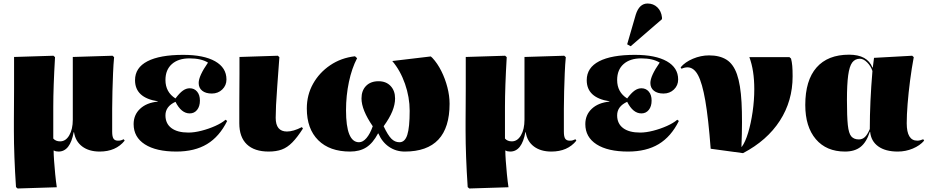

<svg xmlns="http://www.w3.org/2000/svg" viewBox="-20 -848 5280 1092"><path d="M80 224 71 216Q65 127 62 46Q59 -35 59 -103Q59 -122 59 -159.5Q59 -197 59.5 -245Q60 -293 60 -344.5Q60 -396 60 -443Q60 -490 60 -524L284 -531L293 -523Q283 -353 283 -240.5Q283 -128 283 -60Q297 -44 322 -44Q354 -44 374 -78.5Q394 -113 394 -167V-524L620 -531L629 -523Q625 -482 623 -431.5Q621 -381 619.5 -329Q618 -277 618 -230Q618 -183 618 -148.5Q618 -114 618 -99Q618 -71 625.5 -59.5Q633 -48 651 -48Q663 -48 668.5 -50Q674 -52 684 -56L689 -48Q639 14 547 14Q486 14 447.5 -15Q409 -44 401 -96H399Q379 14 313 14Q296 14 287 8H285Q285 29 287.5 65.5Q290 102 294 142.5Q298 183 303 217Z M983 14Q868 14 804 -27Q740 -68 740 -142Q740 -195 777 -229.5Q814 -264 877 -270V-272Q748 -292 748 -392Q748 -463 818.5 -499.5Q889 -536 1022 -536Q1139 -536 1203.5 -499.5Q1268 -463 1268 -396Q1268 -362 1244 -339Q1220 -316 1185 -316Q1150 -316 1130 -332Q1110 -348 1110 -376Q1110 -416 1163 -492Q1124 -516 1058 -516Q994 -516 957.5 -483.5Q921 -451 921 -393Q921 -324 978 -288Q1001 -319 1020 -332.5Q1039 -346 1059 -346Q1085 -346 1101 -327Q1117 -308 1117 -276Q1117 -243 1101 -223Q1085 -203 1059 -203Q1011 -203 978 -269Q921 -243 921 -192Q921 -145 955 -119.5Q989 -94 1052 -94Q1085 -94 1126 -104.5Q1167 -115 1204 -131.5Q1241 -148 1263 -167L1272 -160Q1228 -71 1157.5 -28.5Q1087 14 983 14Z M1508 14Q1427 14 1384 -27Q1341 -68 1341 -147Q1341 -155 1341 -184Q1341 -213 1341 -254.5Q1341 -296 1341.5 -341.5Q1342 -387 1342 -427Q1342 -467 1342 -493.5Q1342 -520 1342 -524L1560 -531L1569 -523Q1562 -425 1557 -359Q1552 -293 1550 -250Q1548 -207 1548 -178Q1548 -100 1612 -100Q1648 -100 1697 -125L1703 -117Q1671 -67 1642.5 -38Q1614 -9 1582.5 2.5Q1551 14 1508 14Z M1971 14Q1855 14 1790 -50.5Q1725 -115 1725 -231Q1725 -308 1760.5 -371.5Q1796 -435 1858 -477Q1920 -519 1999 -528L2011 -517Q1981 -460 1964.5 -382Q1948 -304 1948 -221Q1948 -39 2022 -39Q2044 -39 2064.5 -63Q2085 -87 2100 -130Q2036 -223 2036 -288Q2036 -333 2062 -359.5Q2088 -386 2133 -386Q2176 -386 2201.5 -359Q2227 -332 2227 -288Q2227 -254 2211.5 -215.5Q2196 -177 2162 -130Q2186 -79 2206 -59Q2226 -39 2252 -39Q2283 -39 2296.5 -81Q2310 -123 2310 -218Q2310 -295 2283.5 -371Q2257 -447 2211 -501L2430 -527L2439 -519Q2468 -488 2490 -444Q2512 -400 2524.5 -351.5Q2537 -303 2537 -258Q2537 14 2282 14Q2232 14 2192.5 -13Q2153 -40 2132 -89H2130Q2101 -34 2063.5 -10Q2026 14 1971 14Z M2649 224 2640 216Q2634 127 2631 46Q2628 -35 2628 -103Q2628 -122 2628 -159.5Q2628 -197 2628.5 -245Q2629 -293 2629 -344.5Q2629 -396 2629 -443Q2629 -490 2629 -524L2853 -531L2862 -523Q2852 -353 2852 -240.5Q2852 -128 2852 -60Q2866 -44 2891 -44Q2923 -44 2943 -78.5Q2963 -113 2963 -167V-524L3189 -531L3198 -523Q3194 -482 3192 -431.5Q3190 -381 3188.5 -329Q3187 -277 3187 -230Q3187 -183 3187 -148.5Q3187 -114 3187 -99Q3187 -71 3194.5 -59.5Q3202 -48 3220 -48Q3232 -48 3237.5 -50Q3243 -52 3253 -56L3258 -48Q3208 14 3116 14Q3055 14 3016.5 -15Q2978 -44 2970 -96H2968Q2948 14 2882 14Q2865 14 2856 8H2854Q2854 29 2856.5 65.5Q2859 102 2863 142.5Q2867 183 2872 217Z M3552 14Q3437 14 3373 -27Q3309 -68 3309 -142Q3309 -195 3346 -229.5Q3383 -264 3446 -270V-272Q3317 -292 3317 -392Q3317 -463 3387.5 -499.5Q3458 -536 3591 -536Q3708 -536 3772.5 -499.5Q3837 -463 3837 -396Q3837 -362 3813 -339Q3789 -316 3754 -316Q3719 -316 3699 -332Q3679 -348 3679 -376Q3679 -416 3732 -492Q3693 -516 3627 -516Q3563 -516 3526.5 -483.5Q3490 -451 3490 -393Q3490 -324 3547 -288Q3570 -319 3589 -332.5Q3608 -346 3628 -346Q3654 -346 3670 -327Q3686 -308 3686 -276Q3686 -243 3670 -223Q3654 -203 3628 -203Q3580 -203 3547 -269Q3490 -243 3490 -192Q3490 -145 3524 -119.5Q3558 -94 3621 -94Q3654 -94 3695 -104.5Q3736 -115 3773 -131.5Q3810 -148 3832 -167L3841 -160Q3797 -71 3726.5 -28.5Q3656 14 3552 14ZM3567 -585 3547 -596 3596 -765Q3616 -828 3663 -828Q3696 -828 3718.5 -806.5Q3741 -785 3745 -749V-739Z M4206 23 4022 -2Q4009 -174 3991.5 -275Q3974 -376 3950 -420.5Q3926 -465 3890 -465Q3874 -465 3856 -457L3851 -465Q3876 -495 3921 -514Q3966 -533 4013 -533Q4073 -533 4112 -508.5Q4151 -484 4171.5 -425.5Q4192 -367 4197.5 -266Q4203 -165 4197 -13H4199Q4219 -40 4235 -93Q4251 -146 4260.5 -212Q4270 -278 4270 -341Q4270 -448 4242 -523H4470L4479 -515Q4484 -496 4486 -473Q4488 -450 4488 -414Q4488 -274 4415.5 -161.5Q4343 -49 4206 23Z M4786 14Q4680 14 4620 -56.5Q4560 -127 4560 -251Q4560 -391 4624 -464Q4688 -537 4809 -537Q4913 -537 4942 -464H4944L4951 -519L5168 -531L5177 -523Q5165 -459 5156 -389.5Q5147 -320 5142 -257Q5137 -194 5137 -147Q5137 -48 5197 -48Q5212 -48 5231 -56L5236 -48Q5212 -20 5171.5 -3Q5131 14 5086 14Q5016 14 4975 -15.5Q4934 -45 4929 -98H4927Q4908 -39 4874.5 -12.5Q4841 14 4786 14ZM4865 -55Q4885 -55 4899.5 -69Q4914 -83 4927 -114Q4927 -267 4942 -444Q4933 -472 4912 -493Q4891 -514 4871 -514Q4843 -514 4827 -492.5Q4811 -471 4804 -419.5Q4797 -368 4797 -279Q4797 -185 4802 -137Q4807 -89 4822 -72Q4837 -55 4865 -55Z"/></svg>

Font: Literata 72pt Black
Style: Regular
Weight: 900
Designer: Latin by Veronika Burian and Jose Scaglione. Greek by Irene Vlachou. Cyrillic by Vera Evstafieva.
Foundry: TypeTogether
Version: Version 3.002